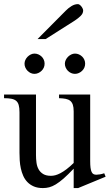

<svg xmlns="http://www.w3.org/2000/svg" viewBox="-20 -914 541 948"><path d="M365.7 14.6H343.8V-81.1Q315.4 -51.3 294.2 -32.7Q272.9 -14.2 255.6 -3.7Q238.3 6.8 223.1 10.7Q208 14.6 191.9 14.6Q166 14.6 147.2 6.6Q128.4 -1.5 115.5 -14.9Q102.5 -28.3 94.7 -45.9Q86.9 -63.5 82.8 -82.8Q78.6 -102.1 77.4 -122.1Q76.2 -142.1 76.2 -159.7V-359.9Q76.2 -381.8 72.3 -395.5Q68.4 -409.2 59.3 -416.5Q50.3 -423.8 35.6 -426.5Q21 -429.2 0 -429.2V-447.3H157.7V-147.9Q157.7 -128.9 160.2 -110.6Q162.6 -92.3 170.7 -77.9Q178.7 -63.5 193.4 -54.7Q208 -45.9 231.9 -45.9Q241.7 -45.9 253.2 -48.8Q264.6 -51.8 278.6 -59.1Q292.5 -66.4 308.6 -78.6Q324.7 -90.8 343.8 -109.4V-363.8Q343.8 -384.3 339.6 -396.7Q335.4 -409.2 326.7 -416.3Q317.9 -423.3 304.2 -426Q290.5 -428.7 271.5 -429.2V-447.3H425.3V-118.7Q425.3 -98.6 427 -85.7Q428.7 -72.8 432.4 -64.9Q436 -57.1 441.9 -54.2Q447.8 -51.3 455.6 -51.3Q462.4 -51.3 473.1 -53Q483.9 -54.7 494.6 -58.6L501.5 -41.5ZM200.2 -599.6Q200.2 -589.4 196.3 -580.3Q192.4 -571.3 185.3 -564.5Q178.2 -557.6 169.2 -553.5Q160.2 -549.3 149.9 -549.3Q140.1 -549.3 131.3 -553.5Q122.6 -557.6 115.7 -564.7Q108.9 -571.8 105 -580.8Q101.1 -589.8 101.1 -599.6Q101.1 -608.9 105.2 -617.9Q109.4 -627 116.2 -633.8Q123 -640.6 131.8 -645Q140.6 -649.4 149.9 -649.4Q160.2 -649.4 169.2 -645.5Q178.2 -641.6 185.3 -634.8Q192.4 -627.9 196.3 -618.9Q200.2 -609.9 200.2 -599.6ZM400.4 -599.6Q400.4 -589.4 396.5 -580.3Q392.6 -571.3 385.5 -564.5Q378.4 -557.6 369.4 -553.5Q360.4 -549.3 350.1 -549.3Q339.8 -549.3 330.8 -553.5Q321.8 -557.6 314.9 -564.7Q308.1 -571.8 304.2 -580.8Q300.3 -589.8 300.3 -599.6Q300.3 -608.9 304.7 -617.9Q309.1 -627 315.9 -633.8Q322.8 -640.6 331.8 -645Q340.8 -649.4 350.1 -649.4Q360.4 -649.4 369.4 -645.5Q378.4 -641.6 385.5 -634.8Q392.6 -627.9 396.5 -618.9Q400.4 -609.9 400.4 -599.6ZM390.6 -861.8Q390.6 -847.7 378.2 -835.4Q365.7 -823.2 350.1 -813L205.6 -721.2H165.5L304.2 -860.8Q316.9 -874 332.8 -883.8Q348.6 -893.6 364.7 -893.6Q368.7 -893.6 373 -890.6Q377.4 -887.7 381.3 -882.8Q385.3 -877.9 387.9 -872.3Q390.6 -866.7 390.6 -861.8Z"/></svg>

Font: Doulos SIL Phon
Style: Regular
Weight: 400
Designer: Walt Agee, Victor Gaultney, Peter Martin, Debbi Hosken, Becca Hirsbrunner
Foundry: SIL International
Version: Version 5.000